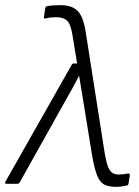

<svg xmlns="http://www.w3.org/2000/svg" viewBox="-41 -715 542 747"><path d="M412 12Q382 12 364.5 3Q347 -6 336.5 -33Q326 -60 317 -112L281 -334Q278 -354 274 -376Q270 -398 267 -419H266Q255 -397 243 -375.5Q231 -354 219 -333L36 -6Q33 0 27 0H-16Q-20 0 -21 -2.5Q-22 -5 -20 -8L238 -463Q241 -468 246 -468H259L241 -578Q234 -622 219.5 -635Q205 -648 178 -648Q167 -648 157 -647Q147 -646 137 -643Q128 -641 130 -650L135 -683Q136 -690 142 -691Q152 -693 166.5 -694Q181 -695 195 -695Q239 -695 261.5 -672Q284 -649 293 -587L367 -115Q373 -81 380 -64.5Q387 -48 397 -42Q407 -36 421 -36Q431 -36 438.5 -37Q446 -38 457 -40Q465 -41 464 -32L459 -1Q458 6 452 7Q442 9 431.5 10.5Q421 12 412 12Z"/></svg>

Font: Sofia Sans Light
Style: Italic
Weight: 300
Italic angle: -9°
Version: Version 4.100-B